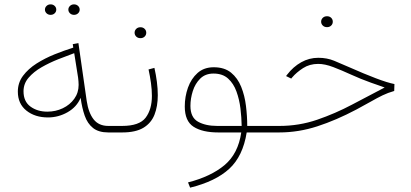

<svg xmlns="http://www.w3.org/2000/svg" viewBox="-20 -616 1912 893"><path d="M297.9 -571.3Q297.9 -581.1 305.4 -588.4Q313 -595.7 324.2 -595.7Q335.4 -595.7 343 -588.6Q350.6 -581.5 350.6 -571.3Q350.6 -561 343 -554Q335.4 -546.9 324.2 -546.9Q313 -546.9 305.4 -554.2Q297.9 -561.5 297.9 -571.3ZM189 -571.3Q189 -581.1 196.5 -588.4Q204.1 -595.7 215.3 -595.7Q226.6 -595.7 234.1 -588.6Q241.7 -581.5 241.7 -571.3Q241.7 -561 234.1 -554Q226.6 -546.9 215.3 -546.9Q204.1 -546.9 196.5 -554.2Q189 -561.5 189 -571.3ZM483.9 0Q438.5 0 412.6 -20.8Q386.7 -41.5 374 -77.9Q361.3 -114.3 355 -161.1Q336.9 -118.2 294.2 -94Q251.5 -69.8 203.1 -69.8Q142.6 -69.8 102.8 -101.6Q63 -133.3 63 -189.9Q63 -231.4 87.2 -263.7Q111.3 -295.9 150.1 -320.6Q189 -345.2 233.9 -363.3Q278.8 -381.3 320.8 -394.5L318.4 -410.6L344.7 -415.5L383.3 -146.5Q391.6 -91.3 415.5 -60.8Q439.5 -30.3 483.9 -30.3H512.7V0ZM345.7 -221.2Q345.7 -229.5 345 -237.5Q344.2 -245.6 343.3 -254.4L325.2 -368.7Q291 -356.4 250.5 -340.3Q210 -324.2 173.3 -303.2Q136.7 -282.2 113 -254.6Q89.4 -227.1 89.4 -191.4Q89.4 -144 121.6 -120.4Q153.8 -96.7 200.2 -96.7Q238.8 -96.7 272 -112.5Q305.2 -128.4 325.4 -156.5Q345.7 -184.6 345.7 -221.2Z M548.8 0H495.1V-30.3H547.9Q628.4 -30.3 657.5 -68.8Q686.5 -107.4 686.5 -169.9Q686.5 -198.7 682.1 -230.2Q677.7 -261.7 670.9 -293L698.2 -300.3Q705.6 -267.6 709.7 -235.4Q713.9 -203.1 713.9 -173.3Q713.9 -121.6 698.5 -82.5Q683.1 -43.5 647 -21.7Q610.8 0 548.8 0ZM606 -463.9Q606 -474.1 613.5 -481.7Q621.1 -489.3 633.3 -489.3Q645 -489.3 652.6 -481.9Q660.2 -474.6 660.2 -463.9Q660.2 -453.1 652.6 -445.8Q645 -438.5 633.3 -438.5Q621.1 -438.5 613.5 -446Q606 -453.6 606 -463.9Z M974.1 -303.2Q1023.9 -303.2 1054.7 -278.1Q1085.4 -252.9 1101.8 -212.2Q1118.2 -171.4 1124 -123.5Q1129.9 -75.7 1129.9 -30.3H1215.8V0H1127.4Q1109.9 110.8 1045.9 169.4Q981.9 228 864.3 256.8L854.5 232.4Q960.9 205.1 1024.4 151.9Q1087.9 98.6 1102.1 0H995.1Q921.4 0 880.4 -26.4Q839.4 -52.7 839.4 -120.6Q839.4 -166.5 854.2 -208.3Q869.1 -250 898.9 -276.6Q928.7 -303.2 974.1 -303.2ZM990.2 -30.3H1104Q1103.5 -68.8 1098.4 -111.1Q1093.3 -153.3 1079.8 -190.4Q1066.4 -227.5 1040.8 -250.7Q1015.1 -273.9 973.1 -273.9Q935.1 -273.9 911.4 -250.5Q887.7 -227.1 876.7 -192.4Q865.7 -157.7 865.7 -123.5Q865.7 -69.8 900.9 -50Q936 -30.3 990.2 -30.3Z M1473.6 -515.1Q1473.6 -525.4 1481.2 -533Q1488.8 -540.5 1501 -540.5Q1512.7 -540.5 1520.3 -533.2Q1527.8 -525.9 1527.8 -515.1Q1527.8 -504.4 1520.3 -497.1Q1512.7 -489.7 1501 -489.7Q1488.8 -489.7 1481.2 -497.3Q1473.6 -504.9 1473.6 -515.1ZM1197.8 -30.3H1279.8Q1371.1 -30.3 1455.1 -59.1Q1539.1 -87.9 1617.4 -129.4Q1695.8 -170.9 1769 -209Q1769 -209 1758.3 -212.9Q1747.6 -216.8 1732.9 -221.9Q1718.3 -227.1 1705.6 -231.4Q1657.7 -248.5 1613.3 -268.8Q1568.8 -289.1 1530 -304Q1491.2 -318.8 1460 -318.8Q1419.9 -318.8 1389.4 -299.1Q1358.9 -279.3 1338.9 -255.9L1334.5 -250.5L1310.5 -262.2L1314.9 -268.1Q1343.8 -305.7 1380.9 -326.4Q1418 -347.2 1460.4 -347.2Q1501 -347.2 1534.4 -333.3Q1567.9 -319.3 1603.5 -303.7Q1673.8 -272.5 1728 -252Q1782.2 -231.4 1814.5 -225.1L1813.5 -192.9Q1784.2 -184.6 1759 -172.4Q1733.9 -160.2 1705.3 -143.8Q1676.8 -127.4 1637.2 -106.4Q1543.9 -57.1 1456.3 -28.6Q1368.7 0 1278.3 0H1197.8Z"/></svg>

Font: Vazirmatn RD Thin
Style: Regular
Weight: 100
Designer: Saber Rastikerdar
Foundry: Saber Rastikerdar
Version: Version 32.102